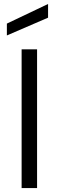

<svg xmlns="http://www.w3.org/2000/svg" viewBox="-20 -949 296 969"><path d="M89.1 -700H167.1V0H89.1ZM14.7 -829.9 222.6 -928.9V-859.8L14.7 -770.1Z"/></svg>

Font: AF Albert Sans Medium
Style: Regular
Weight: 500
Designer: Andreas Rasmussen
Foundry: a.Foundry
Version: Version 1.300;Glyphs 3.2 (3231)